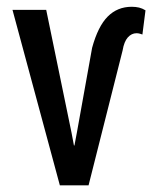

<svg xmlns="http://www.w3.org/2000/svg" viewBox="-20 -558 460 578"><path d="M195.3 -158.7 202.6 -120.1H204.1L211.4 -158.7L257.3 -414.1Q274.9 -478.5 304.2 -508.1Q333.5 -537.6 376.5 -537.6Q388.7 -537.6 398.7 -535.2Q408.7 -532.7 418 -526.9L408.7 -454.1Q406.7 -455.1 401.4 -456.5Q396 -458 391.1 -458Q376 -458 364.7 -445.3Q353.5 -432.6 349.1 -406.2L246.6 0H160.2L17.6 -528.3H119.1Z"/></svg>

Font: Franco
Style: Regular
Weight: 400
Designer: Google
Version: Version 1.200311; 2013